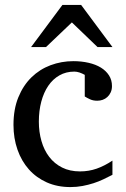

<svg xmlns="http://www.w3.org/2000/svg" viewBox="-20 -740 506 772"><path d="M432.1 -37.1Q415 -28.3 396.2 -19.3Q377.4 -10.3 356.2 -3.4Q335 3.4 311.8 7.8Q288.6 12.2 263.2 12.2Q210.4 12.2 168.2 -6.6Q126 -25.4 96.2 -58.8Q66.4 -92.3 50.3 -138.2Q34.2 -184.1 34.2 -237.8Q34.2 -300.8 53.7 -348.6Q73.2 -396.5 106.4 -429Q139.6 -461.4 183.3 -477.8Q227.1 -494.1 274.9 -494.1Q307.6 -494.1 336.2 -487.5Q364.7 -481 385.5 -468.3Q406.2 -455.6 418.2 -437Q430.2 -418.5 430.2 -394Q430.2 -379.4 425 -368.4Q419.9 -357.4 411.6 -349.9Q403.3 -342.3 392.8 -338.6Q382.3 -335 371.1 -335Q354.5 -335 342.3 -340.6Q330.1 -346.2 320.8 -352.1V-439Q310.5 -444.8 299.6 -448.5Q288.6 -452.1 278.8 -452.1Q245.6 -452.1 219 -437Q192.4 -421.9 174.1 -395Q155.8 -368.2 146 -331.3Q136.2 -294.4 136.2 -251Q136.2 -209.5 146.7 -172.9Q157.2 -136.2 178 -109.1Q198.7 -82 229.7 -66.4Q260.7 -50.8 301.8 -50.8Q336.9 -50.8 368.4 -61.8Q399.9 -72.8 432.1 -94.2ZM372.1 -550.8 269 -649.9 165 -550.8H105L231 -720.2H306.2L432.1 -550.8Z"/></svg>

Font: Charis SIL APac
Style: Regular
Weight: 400
Foundry: SIL International
Version: Version 5.000